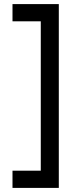

<svg xmlns="http://www.w3.org/2000/svg" viewBox="-20 -777 395 937"><path d="M41 -673V-757H267V140H41V56H179V-673Z"/></svg>

Font: Myanmar Khyay
Style: Regular
Weight: 400
Designer: Danh Hong
Foundry: Google Inc.
Version: Version 1.10 March 4, 2015